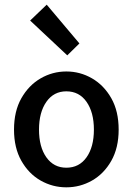

<svg xmlns="http://www.w3.org/2000/svg" viewBox="-20 -791 569 822"><path d="M264 11Q205 11 154 -18Q103 -47 71.5 -102.5Q40 -158 40 -236Q40 -315 71.5 -370.5Q103 -426 154 -455.5Q205 -485 264 -485Q323 -485 374 -455.5Q425 -426 456.5 -370.5Q488 -315 488 -236Q488 -158 456.5 -102.5Q425 -47 374 -18Q323 11 264 11ZM264 -73Q319 -73 350.5 -117.5Q382 -162 382 -236Q382 -310 350.5 -355Q319 -400 264 -400Q210 -400 178.5 -355Q147 -310 147 -236Q147 -162 178.5 -117.5Q210 -73 264 -73ZM268 -554 109 -703 180 -771 320 -605Z"/></svg>

Font: Narnoor Medium
Style: Regular
Weight: 500
Designer: S. Sridhar Murthy
Foundry: SIL International
Version: Version 3.000